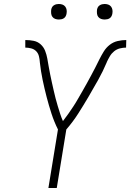

<svg xmlns="http://www.w3.org/2000/svg" viewBox="-20 -944 654 964"><path d="M223 0 271 -294Q252 -332 238.5 -373.5Q225 -415 214 -457.5Q203 -500 194 -543Q185 -586 180 -631V-632Q179 -647 175.5 -661.5Q172 -676 162 -686.5Q152 -697 137 -701Q122 -705 107 -705V-743Q129 -743 149 -739Q169 -735 184 -721.5Q199 -708 206.5 -689Q214 -670 217.5 -650Q221 -630 224.5 -610Q228 -590 232 -570Q236 -550 240.5 -530Q245 -510 249.5 -490Q254 -470 259 -450.5Q264 -431 270 -411.5Q276 -392 282 -373Q288 -354 296 -336Q310 -354 323 -372.5Q336 -391 348.5 -410Q361 -429 372 -448.5Q383 -468 394.5 -487.5Q406 -507 416.5 -526.5Q427 -546 438 -566Q449 -586 459 -606Q469 -626 479 -646Q489 -666 501 -685.5Q513 -705 531 -719Q549 -733 571 -738Q593 -743 614 -743L613 -705Q598 -705 582 -701Q566 -697 553 -686.5Q540 -676 531.5 -661.5Q523 -647 516 -632V-631Q497 -586 473 -543Q449 -500 424 -457.5Q399 -415 372.5 -373.5Q346 -332 313 -294L265 0ZM506 -846Q496 -846 487.5 -849Q479 -852 473.5 -859Q468 -866 467 -875.5Q466 -885 467 -895Q468 -901 471 -907Q474 -913 480 -917Q486 -921 492.5 -922.5Q499 -924 505 -924Q515 -924 523.5 -921Q532 -918 537.5 -911Q543 -904 544.5 -894.5Q546 -885 544 -875Q543 -869 540 -863Q537 -857 531.5 -853Q526 -849 519 -847.5Q512 -846 506 -846ZM276 -846Q266 -846 257.5 -849Q249 -852 243.5 -859Q238 -866 237 -875.5Q236 -885 237 -895Q238 -901 241 -907Q244 -913 250 -917Q256 -921 262.5 -922.5Q269 -924 275 -924Q285 -924 293.5 -921Q302 -918 307.5 -911Q313 -904 314.5 -894.5Q316 -885 314 -875Q313 -869 310 -863Q307 -857 301.5 -853Q296 -849 289 -847.5Q282 -846 276 -846Z"/></svg>

Font: Iosevka Extralight Extended
Style: Italic
Weight: 200
Width: 7
Italic angle: -9°
Monospace: yes
Designer: Belleve Invis
Foundry: Belleve Invis
Version: Version 32.5.0; ttfautohint (v1.8.4)